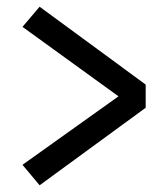

<svg xmlns="http://www.w3.org/2000/svg" viewBox="-20 -592 494 572"><path d="M333 -305 47 -512 98 -572 414 -340V-271L98 -40L47 -101Z"/></svg>

Font: Karla Neue
Style: Regular
Weight: 400
Designer: Jonathan Pinhorn
Foundry: PYRS Fontlab Ltd. / Made with FontLab
Version: Version 1.000;PS 001.001;hotconv 1.0.56